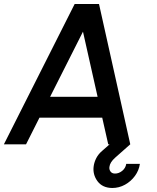

<svg xmlns="http://www.w3.org/2000/svg" viewBox="-50 -720 781 958"><path d="M322.5 -700H444L600 0H490L460 -133H147L80 0H-30.5ZM200 -237H437L364 -562ZM510 218Q461 217.5 436.2 183.8Q411.5 150 417.5 108.5Q420.5 88 430.8 68.2Q441 48.5 460 32.5L555.5 -51.5L600 0Q550.5 43.5 524.5 66.8Q498.5 90 496 112.5Q494 125 501.2 135.5Q508.5 146 524 146Q543 146 559.8 132.5Q576.5 119 580 97.5H648Q643.5 130 623.5 157.5Q603.5 185 573.8 201.5Q544 218 510 218Z"/></svg>

Font: Urbanist SemiBold
Style: Italic
Weight: 600
Italic angle: -8°
Designer: Corey Hu
Foundry: Corey Hu
Version: Version 1.321; ttfautohint (v1.8.4.7-5d5b)